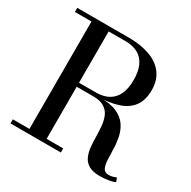

<svg xmlns="http://www.w3.org/2000/svg" viewBox="-167 -912 1073 1079"><g transform="rotate(30 370.0 -372.0)"><path d="M213 -375.5V-390.5H361.5Q409.5 -390.5 442.8 -409Q476 -427.5 493.2 -464.5Q510.5 -501.5 510.5 -557.5Q510.5 -613 493.2 -650Q476 -687 442.8 -705.2Q409.5 -723.5 361.5 -723.5H33V-750H368.5Q446 -750 504.2 -729Q562.5 -708 594.8 -665.2Q627 -622.5 627 -557.5Q627 -492.5 596.8 -452.2Q566.5 -412 508.8 -393.8Q451 -375.5 368.5 -375.5ZM33 0V-26.5H359.5V0ZM140.5 -14.5V-733H252V-14.5ZM613.5 5.5Q568 5.5 542.2 -10Q516.5 -25.5 504.8 -52Q493 -78.5 490 -111.2Q487 -144 486.5 -179.2Q486 -214.5 482.8 -247.2Q479.5 -280 467.8 -306.5Q456 -333 430 -348.8Q404 -364.5 358 -364.5H213V-378H394.5Q464.5 -378 506.2 -359Q548 -340 569 -308.2Q590 -276.5 597.5 -239Q605 -201.5 605.8 -163.8Q606.5 -126 608.2 -94.5Q610 -63 619.2 -44Q628.5 -25 653.5 -25Q669.5 -25 681 -28.2Q692.5 -31.5 703 -36L712 -11Q700 -4.5 673 0.5Q646 5.5 613.5 5.5Z"/></g></svg>

Font: Bodoni Moda 9pt Medium
Style: Regular
Weight: 500
Designer: Owen Earl
Foundry: indestructible type
Version: Version 2.005